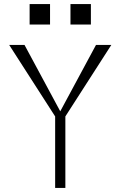

<svg xmlns="http://www.w3.org/2000/svg" viewBox="-20 -920 590 940"><path d="M275 -375 100 -700H25L250 -350V0H300V-350L525 -700H450ZM125 -800H225V-900H125ZM325 -800H425V-900H325Z"/></svg>

Font: LS-VG5000 Light
Style: Regular
Weight: 400
Designer: Justin Bihan, 2021
Foundry: Justin Bihan, 2021
Version: Version 1.000;Glyphs 3.1.2 (3151)